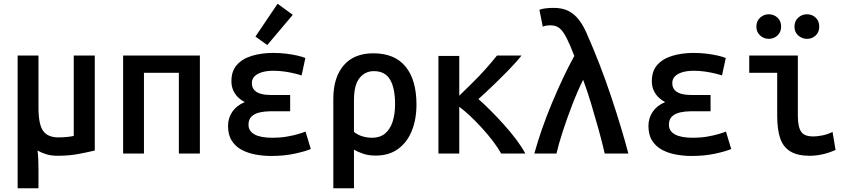

<svg xmlns="http://www.w3.org/2000/svg" viewBox="-20 -818 4520 1023"><path d="M74 185V-522H185V-245Q185 -156 209.5 -121Q234 -86 291 -86Q316 -86 339.5 -88.5Q363 -91 373 -94V-522H485V-16Q452 -8 400.5 2Q349 12 287 12Q253 12 227 4Q201 -4 180 -16Q183 8 184 32.5Q185 57 185 86V185Z M636 0V-522H1045V0H933V-430H747V0Z M1424 13Q1383 13 1342 5.5Q1301 -2 1268 -19.5Q1235 -37 1215 -68Q1195 -99 1195 -147Q1195 -190 1218.5 -223.5Q1242 -257 1284 -274Q1266 -283 1250 -298Q1234 -313 1223.5 -335Q1213 -357 1213 -386Q1213 -439 1242 -472Q1271 -505 1322 -520.5Q1373 -536 1436 -536Q1472 -536 1504.5 -532Q1537 -528 1563.5 -522Q1590 -516 1607 -509L1587 -416Q1576 -420 1552 -426Q1528 -432 1497.5 -436.5Q1467 -441 1437 -441Q1401 -441 1375 -433Q1349 -425 1335.5 -410.5Q1322 -396 1322 -376Q1322 -352 1335 -338Q1348 -324 1370.5 -318Q1393 -312 1419 -312H1526V-225H1418Q1390 -225 1363.5 -219Q1337 -213 1320.5 -197.5Q1304 -182 1304 -153Q1304 -120 1336 -102Q1368 -84 1432 -84Q1472 -84 1507.5 -90Q1543 -96 1569.5 -104Q1596 -112 1608 -117L1636 -24Q1608 -12 1551.5 0.5Q1495 13 1424 13ZM1404 -578 1341 -623 1459 -798 1540 -739Z M1756 185V-292Q1756 -405 1811 -469.5Q1866 -534 1969 -534Q2083 -534 2141 -463Q2199 -392 2199 -261Q2199 -182 2174 -120.5Q2149 -59 2100.5 -24Q2052 11 1982 11Q1944 11 1914.5 1Q1885 -9 1866 -21V185ZM1963 -84Q2004 -84 2031 -106Q2058 -128 2071.5 -168.5Q2085 -209 2085 -263Q2085 -348 2058.5 -393.5Q2032 -439 1972 -439Q1925 -439 1895.5 -402Q1866 -365 1866 -285V-115Q1888 -98 1913 -91Q1938 -84 1963 -84Z M2316 0V-520H2427V-308Q2463 -343 2499 -378.5Q2535 -414 2568 -451Q2601 -488 2628 -522H2759Q2730 -486 2690.5 -445.5Q2651 -405 2609.5 -365Q2568 -325 2529 -290Q2558 -265 2593.5 -229.5Q2629 -194 2665 -154Q2701 -114 2731 -74Q2761 -34 2779 0H2650Q2632 -33 2605 -68Q2578 -103 2546.5 -137.5Q2515 -172 2484 -201Q2453 -230 2427 -249V0Z M2827 0Q2844 -62 2867.5 -129.5Q2891 -197 2919.5 -265.5Q2948 -334 2978.5 -399Q3009 -464 3040 -520Q3017 -580 2999 -615.5Q2981 -651 2962 -667Q2943 -683 2915 -683Q2901 -683 2891 -681.5Q2881 -680 2872 -676L2854 -766Q2867 -771 2886.5 -773.5Q2906 -776 2931 -776Q2977 -776 3009 -759.5Q3041 -743 3064.5 -712.5Q3088 -682 3106 -640Q3142 -559 3175 -473.5Q3208 -388 3236 -304Q3264 -220 3287.5 -142.5Q3311 -65 3328 0H3202Q3188 -61 3169 -129.5Q3150 -198 3129.5 -266Q3109 -334 3087 -393Q3056 -330 3028.5 -258.5Q3001 -187 2979 -119.5Q2957 -52 2945 0Z M3664 13Q3623 13 3582 5.5Q3541 -2 3508 -19.5Q3475 -37 3455 -68Q3435 -99 3435 -147Q3435 -190 3458.5 -223.5Q3482 -257 3524 -274Q3506 -283 3490 -298Q3474 -313 3463.5 -335Q3453 -357 3453 -386Q3453 -439 3482 -472Q3511 -505 3562 -520.5Q3613 -536 3676 -536Q3712 -536 3744.5 -532Q3777 -528 3803.5 -522Q3830 -516 3847 -509L3827 -416Q3816 -420 3792 -426Q3768 -432 3737.5 -436.5Q3707 -441 3677 -441Q3641 -441 3615 -433Q3589 -425 3575.5 -410.5Q3562 -396 3562 -376Q3562 -352 3575 -338Q3588 -324 3610.5 -318Q3633 -312 3659 -312H3766V-225H3658Q3630 -225 3603.5 -219Q3577 -213 3560.5 -197.5Q3544 -182 3544 -153Q3544 -120 3576 -102Q3608 -84 3672 -84Q3712 -84 3747.5 -90Q3783 -96 3809.5 -104Q3836 -112 3848 -117L3876 -24Q3848 -12 3791.5 0.5Q3735 13 3664 13Z M4294 12Q4230 12 4191.5 -11Q4153 -34 4137 -81Q4121 -128 4121 -200V-430H3972V-522H4231V-206Q4231 -162 4239 -136.5Q4247 -111 4265 -101Q4283 -91 4314 -91Q4331 -91 4359 -96Q4387 -101 4416 -115L4432 -19Q4396 -3 4361 4.5Q4326 12 4294 12ZM4280 -611Q4253 -611 4233 -629Q4213 -647 4213 -676Q4213 -706 4233 -724Q4253 -742 4280 -742Q4307 -742 4326 -724Q4345 -706 4345 -676Q4345 -647 4326 -629Q4307 -611 4280 -611ZM4076 -611Q4050 -611 4030 -629Q4010 -647 4010 -676Q4010 -706 4030 -724Q4050 -742 4076 -742Q4103 -742 4122.5 -724Q4142 -706 4142 -676Q4142 -647 4122.5 -629Q4103 -611 4076 -611Z"/></svg>

Font: Ubuntu Sans Mono Medium
Style: Regular
Weight: 500
Monospace: yes
Designer: Dalton Maag Ltd
Foundry: Dalton Maag Ltd
Version: Version 1.006